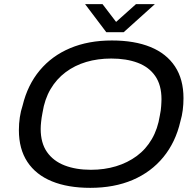

<svg xmlns="http://www.w3.org/2000/svg" viewBox="-20 -893 946 925"><path d="M415 12Q307 12 230 -19.5Q153 -51 112 -113Q71 -175 71 -266Q71 -298 75.5 -328Q80 -358 89 -385Q113 -484 171.5 -554Q230 -624 318 -661Q406 -698 519 -698Q628 -698 705 -666.5Q782 -635 823 -573Q864 -511 864 -420Q864 -391 860.5 -363Q857 -335 849 -308Q826 -208 767 -136Q708 -64 619 -26Q530 12 415 12ZM418 -75Q483 -75 539 -92Q595 -109 639 -141.5Q683 -174 711.5 -223Q740 -272 750 -336Q753 -350 754.5 -361.5Q756 -373 756.5 -382Q757 -391 757.5 -399.5Q758 -408 758 -415Q758 -483 728 -526.5Q698 -570 643.5 -590.5Q589 -611 516 -611Q451 -611 395.5 -594.5Q340 -578 296 -545Q252 -512 223.5 -463.5Q195 -415 185 -351Q182 -337 180.5 -325.5Q179 -314 178 -305Q177 -296 176.5 -287.5Q176 -279 176 -272Q176 -204 206.5 -160.5Q237 -117 291.5 -96Q346 -75 418 -75ZM726 -873 576 -738H492L390 -873H474L558 -763H512L635 -873Z"/></svg>

Font: Archivo SemiExpanded
Style: Italic
Weight: 400
Width: 6
Italic angle: -10°
Designer: Hector Gatti
Foundry: Omnibus-Type
Version: Version 2.001